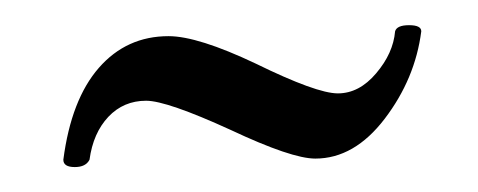

<svg xmlns="http://www.w3.org/2000/svg" viewBox="-20 -301 383 154"><path d="M40 -167Q30.8 -167 30.8 -172.9Q37.1 -221.2 59.3 -246.6Q81.5 -272 115.2 -272Q138.7 -272 185.1 -250Q233.9 -226.1 251 -226.1Q268.1 -226.1 281.7 -242.2Q295.4 -258.3 296.9 -275.9Q298.3 -280.8 308.1 -280.8Q317.9 -280.8 317.9 -275.9Q313 -237.8 288.6 -205.8Q264.2 -173.8 232.9 -173.8Q213.9 -173.8 165 -196.8Q113.8 -220.2 97.2 -220.2Q79.1 -220.2 66.9 -207.3Q54.7 -194.3 51.8 -172.9Q48.8 -167 40 -167Z"/></svg>

Font: Junicode SmCond Light
Style: Italic
Weight: 300
Width: 4
Italic angle: -11°
Designer: Peter S. Baker
Version: Version 2.206